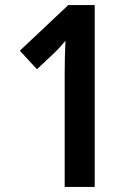

<svg xmlns="http://www.w3.org/2000/svg" viewBox="-20 -734 531 754"><path d="M352 0V-714H248L58 -535L125 -462L192 -525C212 -544 225 -559 237 -574C235 -531 234 -485 234 -442V0Z"/></svg>

Font: Noto Sans Lao Condensed SemiBold
Style: Regular
Weight: 600
Width: 3
Designer: Monotype Design Team
Foundry: Monotype Imaging Inc.
Version: Version 2.003